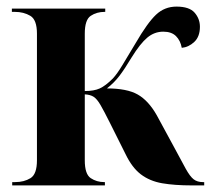

<svg xmlns="http://www.w3.org/2000/svg" viewBox="-20 -562 639 582"><path d="M17 0V-10H26Q53 -10 72.5 -22Q92 -34 92 -76V-460Q92 -502 72 -514Q52 -526 25 -526H16V-536H299V-526H297Q273 -526 255 -514Q237 -502 237 -460V-286Q265 -286 282.5 -294Q300 -302 322 -324Q335 -338 351 -364.5Q367 -391 391 -431Q427 -493 453 -517.5Q479 -542 515 -542Q554 -542 570 -523.5Q586 -505 586 -481Q586 -451 569 -435Q552 -419 531 -417Q527 -439 513.5 -452.5Q500 -466 475 -466Q448 -466 426.5 -448Q405 -430 379 -388Q358 -353 342 -332Q326 -311 304 -294Q365 -294 397.5 -275.5Q430 -257 455 -213L506 -119Q530 -74 543 -50.5Q556 -27 567 -18.5Q578 -10 595 -10H599V0H561Q509 0 471.5 -6.5Q434 -13 407 -33.5Q380 -54 360 -96L313 -190Q295 -226 284.5 -244Q274 -262 264 -268.5Q254 -275 237 -276V-76Q237 -34 255 -22Q273 -10 296 -10H298V0Z"/></svg>

Font: Noto Serif Display SemiCondensed
Style: Bold
Weight: 700
Width: 4
Designer: Monotype Design Team
Foundry: Monotype Imaging Inc.
Version: Version 2.009